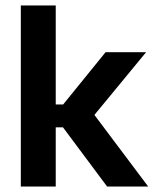

<svg xmlns="http://www.w3.org/2000/svg" viewBox="-20 -681 566 701"><path d="M521 0H371L210 -216H166.5V-299.5H210.5L365.5 -490.5H513.5L314.5 -249V-275ZM183.5 0H56V-661H183.5Z"/></svg>

Font: Anek Kannada SemiBold
Style: Regular
Weight: 600
Version: Version 1.003